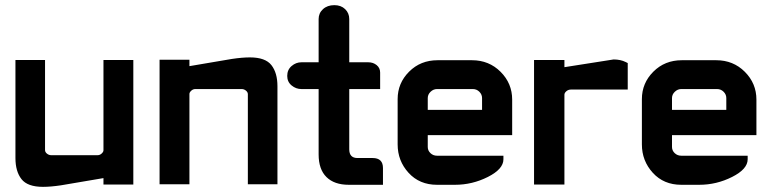

<svg xmlns="http://www.w3.org/2000/svg" viewBox="-20 -718 2984 746"><path d="M40 -485H155V-135Q155 -127 162.5 -121Q170 -115 179 -115H359Q368 -115 375 -121.5Q382 -128 382 -134V-485H498V-1H382V-26L217 2Q177 8 147 8Q87 8 63.5 -22Q40 -52 40 -104Z M1058 -2H943V-352Q943 -360 935.5 -366Q928 -372 919 -372H739Q730 -372 723 -365.5Q716 -359 716 -353V-2H600V-486H716V-461L881 -489Q921 -495 951 -495Q1011 -495 1034.5 -465Q1058 -435 1058 -383Z M1279 -698Q1305 -698 1321 -682.5Q1337 -667 1337 -644V-476H1411Q1430 -476 1443.5 -465Q1457 -454 1457 -436V-372H1337V-138Q1337 -104 1369 -104Q1368 -104 1383 -104Q1398 -104 1413 -104Q1428 -104 1428 -104Q1468 -104 1468 -65V0Q1468 0 1401.5 0Q1335 0 1335 0Q1279 0 1248.5 -30Q1218 -60 1218 -118V-372H1151Q1130 -372 1113 -386Q1096 -400 1096 -423Q1096 -447 1113 -461.5Q1130 -476 1151 -476H1218V-644Q1218 -667 1235 -682.5Q1252 -698 1279 -698Z M1678 -113H1936V-99Q1936 -61 1875.5 -30.5Q1815 0 1748 0H1678Q1610 0 1567.5 -46.5Q1525 -93 1525 -157V-333Q1525 -395 1569.5 -439.5Q1614 -484 1680 -484H1814Q1880 -484 1925 -439Q1970 -394 1970 -331V-193H1642V-147Q1642 -133 1652.5 -123Q1663 -113 1678 -113ZM1642 -337V-291H1853V-337Q1853 -351 1842.5 -361.5Q1832 -372 1817 -372H1678Q1664 -372 1653 -361.5Q1642 -351 1642 -337Z M2198 -370Q2188 -370 2180.5 -363.5Q2173 -357 2173 -350V-1H2055V-485H2173V-457L2326 -481Q2363 -487 2364 -487Q2391 -487 2411 -477L2419 -473V-370Z M2627 -113H2885V-99Q2885 -61 2824.5 -30.5Q2764 0 2697 0H2627Q2559 0 2516.5 -46.5Q2474 -93 2474 -157V-333Q2474 -395 2518.5 -439.5Q2563 -484 2629 -484H2763Q2829 -484 2874 -439Q2919 -394 2919 -331V-193H2591V-147Q2591 -133 2601.5 -123Q2612 -113 2627 -113ZM2591 -337V-291H2802V-337Q2802 -351 2791.5 -361.5Q2781 -372 2766 -372H2627Q2613 -372 2602 -361.5Q2591 -351 2591 -337Z"/></svg>

Font: FifthLeg
Style: Bold
Weight: 700
Designer: Jakub Steiner
Version: Version 1.0